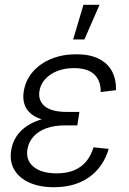

<svg xmlns="http://www.w3.org/2000/svg" viewBox="-20 -762 533 792"><path d="M202.6 10.3Q143.6 10.3 101.1 -8.8Q58.6 -27.8 38.6 -62.3Q18.6 -96.7 26.4 -143.1Q31.2 -174.3 48.1 -199.7Q64.9 -225.1 93.3 -243.7Q121.6 -262.2 161.1 -272.2Q200.7 -282.2 251 -282.2H304.7L298.8 -244.6H244.6Q204.1 -244.6 171.9 -233.2Q139.6 -221.7 119.1 -199.7Q98.6 -177.7 93.3 -147Q85.4 -101.6 118.2 -74.2Q150.9 -46.9 213.9 -46.9Q256.3 -46.9 286.4 -59.8Q316.4 -72.8 335.9 -96.4Q355.5 -120.1 365.7 -154.3L428.2 -147.9Q413.6 -98.1 382.6 -62.7Q351.6 -27.3 306.2 -8.5Q260.7 10.3 202.6 10.3ZM249 -256.8Q199.2 -256.8 164.1 -266.1Q128.9 -275.4 108.4 -292.2Q87.9 -309.1 80.6 -333Q73.2 -356.9 78.1 -386.2Q85.9 -432.1 115.7 -466.3Q145.5 -500.5 191.7 -519.3Q237.8 -538.1 294.9 -538.1Q350.6 -538.1 387.2 -519.8Q423.8 -501.5 441.7 -468.5Q459.5 -435.5 458.5 -390.1L395.5 -382.3Q396 -429.2 368.9 -455.1Q341.8 -481 285.6 -481Q228 -481 188.7 -454.6Q149.4 -428.2 142.6 -385.7Q136.7 -346.7 165 -323.5Q193.4 -300.3 256.3 -300.3H307.6L300.8 -256.8ZM281.7 -599.1 324.2 -742.2H390.6L328.1 -599.1Z"/></svg>

Font: Inter 24pt Light
Style: Italic
Weight: 300
Italic angle: -9.3988°
Designer: Rasmus Andersson
Foundry: rsms
Version: Version 4.001;git-66647c0bb